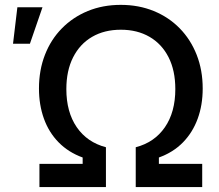

<svg xmlns="http://www.w3.org/2000/svg" viewBox="-20 -757 888 777"><path d="M139.6 0V-93.8H314.5V-119.6Q256.8 -140.6 217.3 -180.9Q177.7 -221.2 157.7 -276.9Q137.7 -332.5 137.7 -398.9Q137.7 -473.1 161.9 -535.2Q186 -597.2 230.5 -642.3Q274.9 -687.5 335.4 -712.4Q396 -737.3 468.8 -737.3Q541.5 -737.3 602.3 -712.4Q663.1 -687.5 707.3 -642.3Q751.5 -597.2 775.9 -535.2Q800.3 -473.1 800.3 -398.9Q800.3 -332 780 -276.6Q759.8 -221.2 720.5 -180.9Q681.2 -140.6 623 -119.6V-93.8H798.3V0H529.3V-161.1Q605 -180.7 647.2 -241.9Q689.5 -303.2 689.5 -396.5Q689.5 -471.7 662.1 -525.4Q634.8 -579.1 585.2 -607.9Q535.6 -636.7 469.2 -636.7Q402.3 -636.7 352.8 -607.9Q303.2 -579.1 275.9 -525.1Q248.5 -471.2 248.5 -396.5Q248.5 -303.7 290.5 -242.4Q332.5 -181.2 408.7 -161.1V0ZM32.7 -580.1 50.3 -727.5H151.9L101.1 -580.1Z"/></svg>

Font: Inter 24pt Medium
Style: Regular
Weight: 500
Designer: Rasmus Andersson
Foundry: rsms
Version: Version 4.001;git-66647c0bb